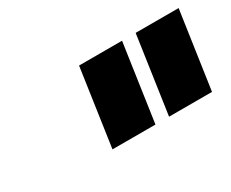

<svg xmlns="http://www.w3.org/2000/svg" viewBox="-58 -875 783 650"><g transform="rotate(-30 333.5 -550.0)"><path d="M233.9 -398.9 277.8 -701.2H445.8L401.9 -398.9ZM455.1 -398.9 499 -701.2H667L623 -398.9Z"/></g></svg>

Font: Trueno Black
Style: Italic
Weight: 900
Designer: Julieta Ulanovsky
Foundry: Julieta Ulanovsky
Version: Version 3.001b | FøM Fix